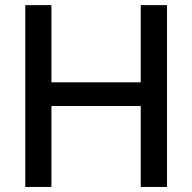

<svg xmlns="http://www.w3.org/2000/svg" viewBox="-20 -740 761 760"><path d="M80.1 0V-719.7H183.6V-414.1H537.1V-719.7H641.1V0H537.1V-320.3H183.6V0Z"/></svg>

Font: Reddit Sans Medium
Style: Regular
Weight: 500
Designer: Stephen Hutchings
Foundry: Reddit
Version: Version 1.014